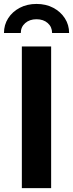

<svg xmlns="http://www.w3.org/2000/svg" viewBox="-58 -966 374 986"><path d="M204.6 -727.5V0H54.2V-727.5ZM129.4 -945.8Q178.2 -945.8 215.8 -925.8Q253.4 -905.8 275.1 -872.1Q296.9 -838.4 296.9 -796.4H209.5Q209.5 -827.6 187.3 -847.4Q165 -867.2 129.4 -867.2Q94.2 -867.2 71.5 -847.4Q48.8 -827.6 48.8 -796.4H-37.6Q-37.6 -838.4 -16.1 -872.1Q5.4 -905.8 43.2 -925.8Q81.1 -945.8 129.4 -945.8Z"/></svg>

Font: Inter Display
Style: Bold
Weight: 700
Designer: Rasmus Andersson
Foundry: rsms
Version: Version 4.001;git-9221beed3